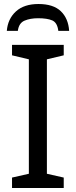

<svg xmlns="http://www.w3.org/2000/svg" viewBox="-20 -938 379 958"><path d="M298 0H40V-52L124 -71V-642L40 -662V-714H298V-662L214 -642V-71L298 -52ZM172 -918Q246 -918 283.5 -882Q321 -846 325 -784H271Q266 -825 241 -836Q216 -847 170 -847Q131 -847 102.5 -835Q74 -823 69 -784H14Q19 -844 59.5 -881Q100 -918 172 -918Z"/></svg>

Font: Noto Sans
Style: Regular
Weight: 400
Designer: Monotype Design Team
Foundry: Monotype Imaging Inc.
Version: Version 1.902